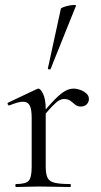

<svg xmlns="http://www.w3.org/2000/svg" viewBox="-20 -751 404 771"><path d="M143.4 -271 138.6 -281.6Q176 -327.4 200.2 -351.8Q224.4 -376.2 241.8 -385.7Q259.2 -395.2 275 -395.2Q296 -395.2 316.5 -383.3Q337 -371.4 337 -353.6Q337 -341.4 328.5 -332.3Q320 -323.2 304.4 -323.2Q290.6 -323.2 281.7 -331Q272.8 -338.8 263.1 -346.1Q253.4 -353.4 236.6 -353.4Q228 -353.4 217.9 -348.1Q207.8 -342.8 190.7 -325.3Q173.6 -307.8 143.4 -271ZM44.6 0Q41.6 0 41.6 -6Q41.6 -12 44.6 -12Q83.6 -12 95.4 -25.3Q107.2 -38.6 107.2 -81V-278.6Q107.2 -312 99.4 -327.3Q91.6 -342.6 72.2 -342.6Q62.4 -342.6 48.8 -338.7Q35.2 -334.8 17.8 -327.8Q13.8 -326.6 11.4 -331.8Q9 -337 12.6 -338.8L129.2 -394Q132 -395.2 134.6 -395.2Q142.4 -395.2 153 -374Q163.6 -352.8 163.6 -312.6V-81Q163.6 -52.6 170.8 -37.5Q178 -22.4 199.1 -17.2Q220.2 -12 261.4 -12Q264.6 -12 264.6 -6Q264.6 0 261.4 0Q236.8 0 204.3 -1Q171.8 -2 135.8 -2Q110.2 -2 86.2 -1Q62.2 0 44.6 0ZM183.2 -474Q182.2 -471 176.7 -472.5Q171.2 -474 172.2 -476L224.4 -716Q225.6 -719 235.1 -722.5Q244.6 -726 256.9 -728.5Q269.2 -731 278 -731Q286.8 -731 284.8 -727Z"/></svg>

Font: Cormorant Garamond Light
Style: Regular
Weight: 300
Designer: Christian Thalmann (Catharsis Fonts)
Foundry: Catharsis Fonts
Version: Version 4.001